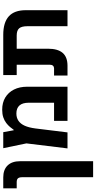

<svg xmlns="http://www.w3.org/2000/svg" viewBox="433 -1086 892 1799"><g transform="rotate(-90 879.5 -186.0)"><path d="M119 240V-425Q119 -451 109 -463.5Q99 -476 73 -476H15V-602H117Q190 -602 229.5 -561Q269 -520 269 -444V240Z M752 -612Q818 -612 866 -583Q914 -554 940.5 -501.5Q967 -449 967 -377V0H647V-126H817V-363Q817 -421 791.5 -450Q766 -479 716 -479Q676 -479 647.5 -459.5Q619 -440 601.5 -401Q584 -362 576 -301L539 0H389L436 -385L391 -602H541L559 -504H563Q574 -520 589.5 -538.5Q605 -557 627 -574Q649 -591 679.5 -601.5Q710 -612 752 -612Z M1534 0V-374Q1534 -430 1514 -453Q1494 -476 1447 -476H1076V-602H1453Q1569 -602 1626.5 -550Q1684 -498 1684 -391V0ZM1072 0V-126H1139Q1154 -126 1163.5 -136Q1173 -146 1173 -165V-558H1323V-182Q1323 -91 1284 -45.5Q1245 0 1163 0Z"/></g></svg>

Font: Noto Sans
Style: Bold
Weight: 700
Designer: Monotype Design Team
Foundry: Monotype Imaging Inc.
Version: Version 2.000;GOOG;noto-source:20170915:90ef993387c0; ttfaut